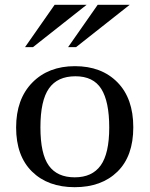

<svg xmlns="http://www.w3.org/2000/svg" viewBox="-20 -769 622 798"><path d="M434 -239Q434 -347 401 -399.5Q368 -452 293.5 -452Q219 -452 183.5 -401.5Q148 -351 148 -240Q148 -129 183 -80.5Q218 -32 290.5 -32Q363 -32 398.5 -81.5Q434 -131 434 -239ZM47 -239Q47 -357 114 -425.5Q181 -494 291.5 -494Q402 -494 468 -427Q534 -360 534 -240Q534 -120 468 -55.5Q402 9 290.5 9Q179 9 113 -56Q47 -121 47 -239ZM296 -573H263L386 -749H519ZM117 -573H84L207 -749H340Z"/></svg>

Font: Ledger
Style: Regular
Weight: 400
Designer: Denis Masharov
Foundry: Denis Masharov
Version: 1.001